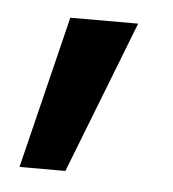

<svg xmlns="http://www.w3.org/2000/svg" viewBox="-32 -148 267 296"><g transform="rotate(5 102.0 0.0)"><path d="M8 118 66 -118H171L79 118Z"/></g></svg>

Font: Firefly Display Medium
Style: Regular
Weight: 500
Designer: Colophon Foundry, Jonny Pinhorn
Foundry: Colophon Foundry
Version: Version 1.200; ttfautohint (v1.8.3)